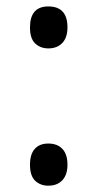

<svg xmlns="http://www.w3.org/2000/svg" viewBox="-20 -569 306 603"><path d="M74.2 -51.8Q74.2 -84.5 89.1 -101.3Q104 -118.2 131.8 -118.2Q160.2 -118.2 176 -101.3Q191.9 -84.5 191.9 -51.8Q191.9 -20 175.8 -2.9Q159.7 14.2 131.8 14.2Q106.9 14.2 90.6 -1.2Q74.2 -16.6 74.2 -51.8ZM74.2 -482.9Q74.2 -548.8 131.8 -548.8Q191.9 -548.8 191.9 -482.9Q191.9 -451.2 175.8 -434.1Q159.7 -417 131.8 -417Q106.9 -417 90.6 -432.4Q74.2 -447.8 74.2 -482.9Z"/></svg>

Font: f02132580
Style: Regular
Weight: 400
Foundry: Ascender Corporation
Version: Version 1.10